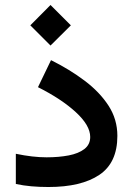

<svg xmlns="http://www.w3.org/2000/svg" viewBox="-20 -751 534 770"><path d="M182.6 -731 264.2 -649.4 182.6 -568.4 101.6 -649.4ZM167 -120.1Q215.8 -120.1 255.4 -127.7Q294.9 -135.3 318.4 -153.3Q341.8 -171.4 341.8 -201.7Q341.8 -248 284.2 -301Q226.6 -354 132.3 -401.4L184.6 -509.8Q259.3 -472.7 319.6 -427.2Q379.9 -381.8 415.3 -327.1Q450.7 -272.5 450.7 -206.1Q450.7 -98.1 378.2 -49.6Q305.7 -1 174.3 -1Q137.7 -1 105.5 -3.9Q73.2 -6.8 43.5 -13.2V-134.3Q111.3 -120.1 167 -120.1Z"/></svg>

Font: Vazirmatn UI FD SemiBold
Style: Regular
Weight: 600
Designer: Saber Rastikerdar
Foundry: Saber Rastikerdar
Version: Version 33.003